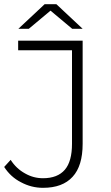

<svg xmlns="http://www.w3.org/2000/svg" viewBox="-21 -895 532 920"><path d="M185 5Q129 5 79 -22Q30 -47 -1 -95L30 -129Q57 -87 99 -64Q139 -41 185 -41Q255 -41 290 -82Q324 -122 324 -206V-654H66V-700H375V-206Q375 -100 327 -48Q279 5 185 5ZM375 -757H325L221 -844L117 -757H67L193 -875H249Z"/></svg>

Font: Montserrat Light Alt1
Style: Light
Weight: 500
Designer: Differentunic
Foundry: Julieta Ulanovsky
Version: 0.1